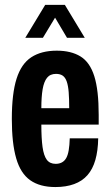

<svg xmlns="http://www.w3.org/2000/svg" viewBox="-20 -744 447 776"><path d="M203.6 12Q141.3 12 102.2 -15.5Q63.1 -43 45.5 -103.9Q27.8 -164.8 27.8 -263.2Q27.8 -365.2 46.9 -425.7Q66 -486.2 106.6 -512.7Q147.2 -539.2 209.4 -539.2Q267.4 -539.2 305.3 -515.9Q343.3 -492.6 361.1 -436.1Q378.9 -379.6 378.9 -279.7V-240.3H147.1Q147.1 -185.2 151.9 -150.1Q156.8 -115.1 169 -98.5Q181.3 -81.8 205 -81.8Q219.2 -81.8 230 -87.5Q240.8 -93.2 247.6 -105.1Q254.4 -117.1 257.7 -136.9Q261.1 -156.7 261.9 -185H376.9Q376.1 -134.9 365.4 -97.5Q354.7 -60.2 333.5 -36.1Q312.4 -12 279.6 0Q246.8 12 203.6 12ZM147.1 -306.6H259.7Q259.7 -345.2 257.6 -371.5Q255.5 -397.7 249.8 -414.3Q244 -430.9 233.5 -438.2Q222.9 -445.4 206.6 -445.4Q182.7 -445.4 170.1 -429.6Q157.6 -413.9 152.3 -383.3Q147.1 -352.7 147.1 -306.6ZM82.2 -591.2 162.6 -724.2H242.2L322.6 -591.2H250.8L182 -707.3H223.5L153.4 -591.2Z"/></svg>

Font: Archivo SemiBold ExtraCondensed
Style: Regular
Weight: 600
Width: 2
Version: Version 2.001